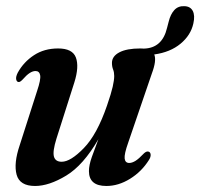

<svg xmlns="http://www.w3.org/2000/svg" viewBox="-20 -609 665 638"><path d="M472 -105.5Q479.5 -104.5 480.5 -96Q481.5 -87.5 475 -77.5Q450.5 -38.5 412 -14.8Q373.5 9 333.5 9Q275.5 9 275.5 -40.5Q275.5 -60 285.2 -87.5Q295 -115 307 -146.5Q257 -60 200 -25.5Q143 9 96.5 9Q45.5 9 35.2 -28.5Q25 -66 45.5 -126.5L103.5 -307.5Q116 -344.5 113.5 -358.8Q111 -373 98 -373Q89 -373 78.8 -366.5Q68.5 -360 54 -343.5Q46 -335.5 41.5 -336.5Q35.5 -337 33.8 -345.2Q32 -353.5 39 -367.5Q58.5 -403 92.8 -425.5Q127 -448 173 -448Q221 -448 232.2 -417.8Q243.5 -387.5 227 -335L167.5 -148Q154.5 -106 159.2 -88.8Q164 -71.5 185 -71.5Q214.5 -71.5 258.5 -116.8Q302.5 -162 335.5 -258Q349.5 -298.5 354.5 -320.8Q359.5 -343 359.5 -356.5Q359.5 -369 355.8 -378.2Q352 -387.5 352 -400Q352 -422 376.5 -435Q401 -448 446.5 -448Q452.5 -448 458 -447.5Q519 -449 535 -516L540.5 -537Q546.5 -561.5 559.2 -575.5Q572 -589.5 592.5 -588.5Q612.5 -588 620.5 -572.8Q628.5 -557.5 622.5 -531Q614 -492 580 -463.8Q546 -435.5 492.5 -428Q501 -408.5 484.5 -364.5L406 -135Q392.5 -97 394.2 -82.2Q396 -67.5 409.5 -67.5Q418.5 -67.5 429.8 -74.2Q441 -81 459 -100Q466.5 -106.5 472 -105.5Z"/></svg>

Font: Fraunces 144pt Soft SemiBold
Style: Italic
Weight: 600
Italic angle: -16°
Version: Version 1.000;[b76b70a41]